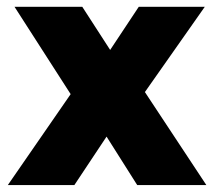

<svg xmlns="http://www.w3.org/2000/svg" viewBox="-20 -536 620 556"><path d="M2.6 0 184.6 -263.4 22 -516.4H218.2L299 -391.4L381.9 -516.4H573.1L399.6 -269.4L577.6 0H377.4L288.6 -140.4L195.3 0Z"/></svg>

Font: REM Medium
Style: Regular
Weight: 500
Designer: Octavio Pardo
Foundry: Ashler Design
Version: Version 1.005;gftools[0.9.28]